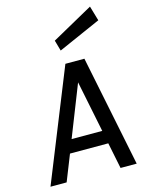

<svg xmlns="http://www.w3.org/2000/svg" viewBox="-133 -990 805 1068"><g transform="rotate(-15 269.5 -455.5)"><path d="M21.5 0 278.5 -639H388L518 0H425L394.5 -150H174L114.5 0ZM203.5 -225.5H380L320 -521ZM272.5 -717 255 -778.5 493 -911 518 -825.5Z"/></g></svg>

Font: Karla Medium
Style: Italic
Weight: 500
Italic angle: -8°
Designer: Jonathan Pinhorn
Version: Version 2.001